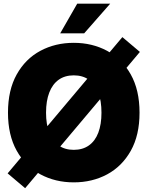

<svg xmlns="http://www.w3.org/2000/svg" viewBox="-20 -969 792 1032"><path d="M376.5 11.2Q277.3 11.2 197 -32Q116.7 -75.2 69.8 -158.9Q22.9 -242.7 22.9 -363.3Q22.9 -484.9 69.8 -568.8Q116.7 -652.8 197 -695.8Q277.3 -738.8 376.5 -738.8Q475.6 -738.8 555.7 -695.8Q635.7 -652.8 682.9 -568.8Q730 -484.9 730 -363.3Q730 -242.2 682.9 -158.4Q635.7 -74.7 555.7 -31.7Q475.6 11.2 376.5 11.2ZM376.5 -163.6Q424.3 -163.6 457.8 -187.3Q491.2 -210.9 508.3 -255.6Q525.4 -300.3 525.4 -363.3Q525.4 -426.8 508.3 -471.7Q491.2 -516.6 457.8 -540.3Q424.3 -564 376.5 -564Q328.6 -564 295.4 -540.3Q262.2 -516.6 244.9 -471.7Q227.5 -426.8 227.5 -363.3Q227.5 -300.3 244.9 -255.6Q262.2 -210.9 295.4 -187.3Q328.6 -163.6 376.5 -163.6ZM115.2 42.5 21 -37.1 637.7 -769.5 731.9 -689.9ZM303.7 -790 395 -949.2H572.3L432.6 -790Z"/></svg>

Font: Inter 28pt Black
Style: Regular
Weight: 900
Designer: Rasmus Andersson
Foundry: rsms
Version: Version 4.001;git-66647c0bb